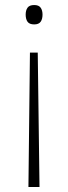

<svg xmlns="http://www.w3.org/2000/svg" viewBox="-20 -651 272 763"><path d="M149 -593Q149 -575 141.5 -564.5Q134 -554 116 -554Q97 -554 89.5 -564.5Q82 -575 82 -593Q82 -610 89.5 -620.5Q97 -631 116 -631Q134 -631 141.5 -620.5Q149 -610 149 -593ZM99 -442H130L137 92H93Z"/></svg>

Font: Noto Sans Telugu UI ExtraLight
Style: Regular
Weight: 200
Designer: Jelle Bosma - Monotype Design Team
Foundry: Monotype Imaging Inc.
Version: Version 2.005; ttfautohint (v1.8.4.7-5d5b)